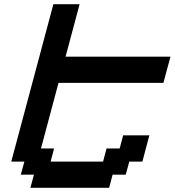

<svg xmlns="http://www.w3.org/2000/svg" viewBox="-20 -895 832 915"><path d="M125 0H500L516.6 -62.5H579.1L596.2 -125H658.7Q664.1 -145.5 675 -187.3Q686 -229 691.9 -250H566.9L550.3 -187.5H487.8L471.2 -125H221.2L237.8 -187.5H175.3L258.8 -500H758.8Q764.2 -520.5 775.4 -562.3Q786.6 -604 792.5 -625H292.5Q303.7 -667 325.9 -750Q348.1 -833 359.4 -875H234.4L33.7 -125H96.2L79.1 -62.5H141.6Z"/></svg>

Font: Faithful 32x
Style: Oblique
Weight: 400
Foundry: Faithful Resource Pack
Version: Version 1.0; January 27, 2023